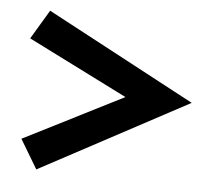

<svg xmlns="http://www.w3.org/2000/svg" viewBox="-39 -551 584 505"><g transform="rotate(5 253.0 -298.5)"><path d="M74 -89 28 -166 291 -299 28 -431 74 -508 466 -299Z"/></g></svg>

Font: Manuale ExtraBold
Style: Italic
Weight: 800
Italic angle: -11°
Designer: Eduardo Tunni / Pablo Cosgaya
Foundry: Eduardo Tunni / Pablo Cosgaya
Version: Version 1.002